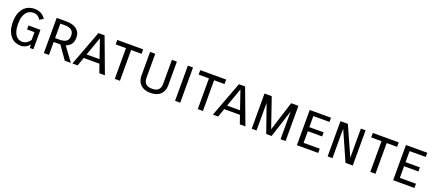

<svg xmlns="http://www.w3.org/2000/svg" viewBox="73 -1715 6474 2870"><g transform="rotate(20 3310.0 -280.0)"><path d="M430 -444Q410 -477 383 -495Q356 -513 311 -513Q284 -513 256 -502.5Q228 -492 205 -465.5Q182 -439 167.5 -394Q153 -349 153 -280Q153 -214 165.5 -169.5Q178 -125 199 -98Q220 -71 246.5 -59.5Q273 -48 300 -48Q343 -48 374.5 -70.5Q406 -93 426 -121V-246H308V-309H498V0H442L437 -56Q418 -25 380 -5Q342 15 298 15Q257 15 216.5 0Q176 -15 143.5 -50Q111 -85 90.5 -141Q70 -197 70 -280Q70 -366 93 -423Q116 -480 151.5 -513.5Q187 -547 229.5 -561Q272 -575 310 -575Q344 -575 372 -567Q400 -559 422.5 -546Q445 -533 461.5 -515.5Q478 -498 489 -480Z M998 0 852 -206H746V0H665V-560H814Q865 -560 907 -550Q949 -540 979 -518Q1009 -496 1026 -462.5Q1043 -429 1043 -383Q1043 -313 1012 -275Q981 -237 933 -220L1094 0ZM746 -498V-268H812Q887 -268 923.5 -294.5Q960 -321 960 -383Q960 -442 923.5 -470Q887 -498 816 -498Z M1547 0 1500 -135H1250L1202 0H1119L1329 -560H1427L1636 0ZM1272 -199H1478L1377 -494Z M2041 -489H1875V0H1793V-489H1629V-560H2041Z M2233 -560V-175Q2233 -118 2263.5 -85Q2294 -52 2365 -52Q2436 -52 2467 -85Q2498 -118 2498 -175V-560H2577V-181Q2577 -93 2522 -39Q2467 15 2364 15Q2262 15 2206.5 -39Q2151 -93 2151 -181V-560Z M2834 -560V0H2752V-560Z M3361 -489H3195V0H3113V-489H2949V-560H3361Z M3782 0 3735 -135H3485L3437 0H3354L3564 -560H3662L3871 0ZM3507 -199H3713L3612 -494Z M4202 0 4048 -440V0H3971V-560H4086L4247 -92L4395 -560H4510V0H4430V-440L4288 0Z M5000 -252H4772V-67H5029V0H4690V-560H5029V-493H4772V-317H5000Z M5579 -560V0H5463L5256 -468V0H5179V-560H5297L5504 -97V-560Z M6106 -489H5940V0H5858V-489H5694V-560H6106Z M6531 -252H6303V-67H6560V0H6221V-560H6560V-493H6303V-317H6531Z"/></g></svg>

Font: Carrois Gothic SC
Style: Regular
Weight: 400
Designer: Ralph du Carrois
Foundry: Ralph du Carrois
Version: Version 1.001